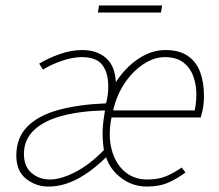

<svg xmlns="http://www.w3.org/2000/svg" viewBox="-20 -674 806 706"><path d="M158 12Q112 12 76 -16.5Q40 -45 40 -102Q40 -168 81 -209Q122 -250 196 -270Q270 -290 370 -294Q375 -314 376.5 -327.5Q378 -341 378 -356Q378 -407 356 -435.5Q334 -464 280 -464Q249 -464 209.5 -451Q170 -438 138 -418L124 -440Q157 -460 199.5 -475Q242 -490 282 -490Q336 -490 369.5 -461Q403 -432 406 -372Q441 -426 489 -458Q537 -490 588 -490Q639 -490 670.5 -468.5Q702 -447 716 -409Q730 -371 730 -322Q730 -306 728.5 -291.5Q727 -277 724 -264.5Q721 -252 718 -242H390Q377 -176 390.5 -124.5Q404 -73 438 -43.5Q472 -14 522 -14Q563 -14 592 -26.5Q621 -39 648 -58L662 -40Q635 -19 601 -3.5Q567 12 520 12Q468 12 426.5 -19Q385 -50 370 -96Q319 -45 265.5 -16.5Q212 12 158 12ZM164 -14Q203 -14 255.5 -40.5Q308 -67 362 -122Q356 -164 357.5 -196Q359 -228 366 -268Q277 -266 210 -248.5Q143 -231 105.5 -196Q68 -161 68 -108Q68 -62 96 -38Q124 -14 164 -14ZM396 -268H696Q699 -283 700.5 -297.5Q702 -312 702 -328Q702 -362 691 -393Q680 -424 654.5 -444Q629 -464 586 -464Q547 -464 508 -438.5Q469 -413 439 -369Q409 -325 396 -268ZM340 -628 344 -654H576L572 -628Z"/></svg>

Font: Source Sans Variable
Style: Italic
Weight: 200
Italic angle: -11°
Designer: Paul D. Hunt
Foundry: Adobe Systems Incorporated
Version: Version 3.006;hotconv 1.0.111;makeotfexe 2.5.65597